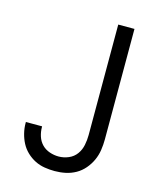

<svg xmlns="http://www.w3.org/2000/svg" viewBox="-112 -815 748 903"><g transform="rotate(15 262.5 -363.5)"><path d="M240 8Q215 8 190.5 4Q166 0 144 -11Q122 -22 103.5 -39.5Q85 -57 73.5 -79Q62 -101 56 -125.5Q50 -150 50 -174V-180H129V-177Q129 -154 136 -132Q143 -110 158.5 -94Q174 -78 196 -70.5Q218 -63 240 -63Q265 -63 288.5 -73Q312 -83 326.5 -103Q341 -123 346 -148Q351 -173 351 -197V-735H430V-197Q430 -171 426 -144.5Q422 -118 411 -94Q400 -70 382.5 -49.5Q365 -29 342 -16Q319 -3 293 2.5Q267 8 240 8Z"/></g></svg>

Font: Iosevka Pride
Style: Regular
Weight: 400
Monospace: yes
Designer: Belleve Invis
Foundry: Belleve Invis
Version: Version 30.3.1; ttfautohint (v1.8.4)